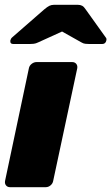

<svg xmlns="http://www.w3.org/2000/svg" viewBox="-26 -778 462 798"><path d="M16 0Q5 0 -1 -7.5Q-7 -15 -5 -26L94 -494Q96 -505 105.5 -512.5Q115 -520 126 -520H274Q285 -520 291 -512.5Q297 -505 295 -494L195 -26Q193 -15 184 -7.5Q175 0 164 0ZM30 -595Q15 -595 17 -610Q19 -618 25 -623L158 -739Q171 -750 179.5 -754Q188 -758 198 -758H298Q308 -758 315.5 -754Q323 -750 330 -739L413 -623Q418 -618 416 -610Q413 -595 398 -595H347Q337 -595 328.5 -596Q320 -597 312 -602L232 -647L133 -602Q123 -597 114 -596Q105 -595 96 -595Z"/></svg>

Font: Rubik Light ExtraBold
Style: Italic
Weight: 800
Italic angle: -12°
Version: Version 2.104